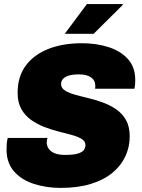

<svg xmlns="http://www.w3.org/2000/svg" viewBox="-20 -907 691 937"><path d="M276 10Q206 10 145.5 -9.5Q85 -29 48.5 -70.5Q12 -112 12 -177Q12 -193 13 -206.5Q14 -220 18 -234H212Q210 -229 209 -223.5Q208 -218 208 -212Q208 -196 217 -182Q226 -168 246 -159.5Q266 -151 298 -151Q340 -151 361.5 -158Q383 -165 390 -176Q397 -187 397 -199Q397 -217 379 -228.5Q361 -240 331.5 -248Q302 -256 266.5 -265Q231 -274 196 -287.5Q161 -301 131.5 -322Q102 -343 84 -375Q66 -407 66 -454Q66 -533 105.5 -586.5Q145 -640 215.5 -668Q286 -696 380 -696Q451 -696 510 -677Q569 -658 604.5 -618.5Q640 -579 640 -517Q640 -509 639.5 -499Q639 -489 636 -474H444Q445 -479 445 -482Q445 -485 445 -489Q445 -515 424 -529.5Q403 -544 365 -544Q335 -544 315.5 -538Q296 -532 287 -521.5Q278 -511 278 -497Q278 -478 296 -466Q314 -454 344 -445.5Q374 -437 410 -428.5Q446 -420 481.5 -407Q517 -394 547 -373.5Q577 -353 595 -321Q613 -289 613 -241Q613 -190 592 -144.5Q571 -99 529 -64Q487 -29 423.5 -9.5Q360 10 276 10ZM296 -742 404 -887H578L580 -884L437 -742Z"/></svg>

Font: Chivo Medium Black
Style: Italic
Weight: 900
Italic angle: -8.05°
Version: Version 2.002